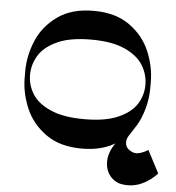

<svg xmlns="http://www.w3.org/2000/svg" viewBox="-58 -754 892 972"><g transform="rotate(5 388.0 -268.0)"><path d="M659 -182Q658 -166 648.4 -147Q638.9 -128.1 616.7 -94.8L611.5 -87Q601.6 -72.2 600.2 -58Q598.9 -43.7 604.2 -32.1Q609.6 -20.5 621.3 -12.8Q644.6 4.1 669.1 -2.1Q693.6 -8.2 716.1 -22.5L775.8 92.1Q737.6 133 692.2 151.6Q646.7 170.2 596.1 161.9Q560.6 156 536.3 126.2Q512 96.4 512.7 51.6Q513.3 6.8 547.2 -42.2Q554.9 -51.6 581.8 -92.1Q588.9 -102.6 595.5 -112Q602.2 -121.4 607 -129Q622 -151 625 -167ZM698 -334Q698 -256 666 -179.5Q634 -103 562.5 -51.5Q491 0 379 0Q267 0 195.5 -51.5Q124 -103 92 -179.5Q60 -256 60 -334V-366Q60 -444 92 -520.5Q124 -597 195.5 -648.5Q267 -700 379 -700Q491 -700 562.5 -648.5Q634 -597 666 -520.5Q698 -444 698 -366ZM379 -149.4Q485.6 -149.4 551 -178.4Q616.4 -207.4 644.2 -252.3Q672.1 -297.3 672.1 -349Q672.1 -401.6 644.2 -447.8Q616.4 -494 551.1 -523.9Q485.8 -553.8 379 -553.8Q272.2 -553.8 206.9 -523.9Q141.6 -494 113.8 -447.8Q85.9 -401.6 85.9 -349Q85.9 -297.3 113.8 -252.3Q141.6 -207.4 207 -178.4Q272.4 -149.4 379 -149.4Z"/></g></svg>

Font: Space Cowgirl
Style: Regular
Weight: 400
Designer: Valery Marier
Foundry: Valery Marier
Version: Version 1.000